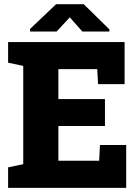

<svg xmlns="http://www.w3.org/2000/svg" viewBox="-20 -916 679 936"><path d="M19.5 0V-100.1L93.3 -115.7V-594.7L19.5 -610.4V-710.9H587.4V-505.9H458L454.1 -579.1H264.6V-433.1H491.7V-301.8H264.6V-132.3H463.4L467.3 -209H595.2V0ZM126.5 -762.2V-774.9L253.4 -895.5H388.2L513.2 -772.9V-762.2H381.3L320.3 -831.5L255.9 -762.2Z"/></svg>

Font: Roboto Slab Black
Style: Regular
Weight: 900
Designer: Google
Version: Version 2.000; ttfautohint (v1.8.1.43-b0c9)